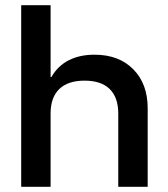

<svg xmlns="http://www.w3.org/2000/svg" viewBox="-20 -720 648 740"><path d="M61.7 0V-700H175V-423.3H178.3Q202.5 -465.8 244.6 -487.5Q286.7 -509.2 344.2 -509.2Q438.3 -509.2 493.8 -452.9Q549.2 -396.7 549.2 -302.5V0H435.8V-282.5Q435.8 -344.2 402.9 -376.7Q370 -409.2 305.8 -409.2Q241.7 -409.2 208.3 -376.7Q175 -344.2 175 -282.5V0Z"/></svg>

Font: Funnel Display Light Medium
Style: Regular
Weight: 500
Version: Version 1.000